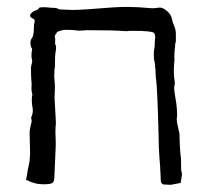

<svg xmlns="http://www.w3.org/2000/svg" viewBox="-20 -526 582 548"><path d="M467.3 1.5 446.3 0.5Q439 -2.9 439 -9.8Q437 -59.1 435.1 -75.2Q433.1 -99.6 432.6 -141.6Q429.7 -260.3 425.8 -297.4Q424.3 -306.6 424.3 -314.5Q424.3 -325.7 422.4 -337.4Q422.9 -338.9 422.9 -340.8Q422.9 -342.8 421.9 -344.7Q418.9 -357.4 418.9 -370.1Q418.9 -381.3 421.4 -393.1Q421.4 -406.2 422.9 -419.4Q422.9 -428.2 419.4 -432.1Q413.6 -438 359.4 -438Q346.7 -438 340.3 -437Q305.7 -439.9 226.1 -439.9Q213.9 -438.5 206.5 -438.5Q200.2 -438.5 197.3 -439.5Q182.6 -440.9 167.5 -440.9Q157.2 -440.9 142.6 -434.6L141.1 -430.7Q136.2 -426.3 136.2 -420.9Q136.2 -418.9 137 -417.5Q137.7 -416 137.7 -413.6L137.2 -400.9Q140.1 -396 140.1 -390.6Q140.1 -385.7 139.2 -381.3Q136.7 -369.1 136.7 -338.9L137.2 -336.9Q134.8 -329.1 134.8 -307.1Q136.2 -292 136.7 -282.7Q136.7 -266.1 135.7 -247.6Q137.2 -211.9 139.6 -175.3Q138.2 -162.1 138.2 -148.4Q138.2 -140.6 138.7 -133.3L139.2 -111.8L135.3 -23.9Q135.3 -7.8 129.6 -3.9Q124 0 104 0Q77.6 0 54.2 -13.2L56.6 -24.4Q59.1 -42.5 62.3 -55.2Q65.4 -67.9 65.4 -80.1Q65.4 -85.4 65.9 -87.9L64.5 -147.5Q64.5 -154.3 66.4 -161.6Q67.4 -165.5 67.9 -168.5Q68.4 -171.4 69.3 -174.3Q70.3 -177.2 70.3 -180.2Q70.3 -184.1 69.6 -186.3Q68.8 -188.5 68.8 -190.4Q73.7 -200.7 73.7 -210.9Q73.7 -216.3 72.3 -221.7Q70.8 -229.5 70.8 -241.2Q70.8 -249.5 71.5 -251.7Q72.3 -253.9 72.3 -256.8Q69.8 -264.2 69.8 -273.4Q70.3 -278.3 70.3 -286.1Q68.4 -304.2 68.4 -330.1Q68.4 -336.9 70.3 -343.8Q71.8 -347.2 71.8 -351.1Q71.8 -354.5 70.8 -358.4Q69.8 -362.3 69.8 -366.7Q69.8 -376.5 71.8 -386.2Q66.9 -393.6 66.9 -403.8Q66.9 -412.6 72.3 -418.9Q76.7 -428.2 76.7 -445.3Q76.7 -453.1 77.1 -457Q79.1 -461.9 79.1 -465.8Q79.1 -470.7 74.7 -472.7Q73.2 -472.7 72.3 -474.1Q65.9 -476.6 65.9 -481.9Q65.9 -485.4 69.3 -488.3Q75.2 -494.6 81.5 -496.1Q87.9 -497.6 90.8 -502.4Q90.8 -505.4 104 -505.4Q115.2 -505.4 125 -503.9Q140.6 -503.9 144 -501.7Q147.5 -499.5 151.4 -499L188.5 -497.6Q212.4 -497.6 302.2 -504.9Q323.7 -506.3 345.2 -506.3Q370.1 -506.3 415 -502.4Q419.9 -502.4 435.5 -504.4Q444.8 -504.4 452.6 -497.6Q468.3 -486.8 471.2 -470.2Q472.7 -461.9 476.1 -454.6Q481.9 -441.9 481.9 -429.7V-406.2Q480 -403.3 480 -399.7Q480 -396 479.5 -392.1Q477.5 -376.5 477.5 -362.3L478 -356.9Q476.1 -333.5 476.1 -324.2Q476.1 -307.6 479 -290Q479 -285.2 478 -282Q477.1 -278.8 477.1 -273.4Q477.1 -266.6 483.4 -229.5Q485.4 -214.4 485.4 -198.2Q485.4 -191.4 484.4 -185.5Q484.4 -177.7 492.2 -144.5Q493.2 -94.7 496.6 -73.7L497.1 -40Q499.5 -32.2 499.5 -28.3Q499.5 -26.4 495.6 -3.9Z"/></svg>

Font: Kurland
Style: Regular
Weight: 400
Designer: GGBot
Version: 0.22